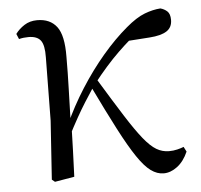

<svg xmlns="http://www.w3.org/2000/svg" viewBox="-44 -577 665 636"><g transform="rotate(-5 288.0 -258.5)"><path d="M114 11.1 104.2 3.1 117.3 -191.8 119.8 -402.2Q120.6 -443.1 108.6 -458.6Q96.6 -474.2 68.2 -474.2Q59.6 -474.2 52 -473.3Q44.3 -472.4 36.5 -470.4L29.1 -488Q40.4 -503.6 58.7 -515.5Q77 -527.4 101.6 -527.4Q144.5 -527.4 166.7 -498.4Q188.9 -469.3 187.9 -397.8Q187.9 -346.1 186.1 -289.8Q184.3 -233.4 182.8 -177.6L185 -174.4Q183.8 -130 182.4 -86.7Q181.1 -43.4 179.1 0ZM172.7 -128.6 158.1 -155.3H165.2L172.1 -171Q200 -232.9 236.3 -289.9Q272.5 -346.8 313.6 -395.1Q354.8 -443.4 396.1 -478.1Q430.9 -507.7 458.9 -518.4Q486.8 -529 511.7 -530.6Q524.6 -527.2 534.2 -518.5Q543.7 -509.8 543.7 -489.9Q543.7 -464.7 524.8 -452.6Q505.9 -440.5 468.1 -437.9L378.1 -431.6L450.1 -474.7Q405.4 -441.2 362.4 -399.5Q319.4 -357.7 274.8 -300.4L269.2 -293.4Q251.3 -266.1 236.9 -243.4Q222.6 -220.8 207.8 -194.4Q193 -168.1 172.7 -128.6ZM475.4 14.6Q453.6 14.6 432.9 -0.4Q412.3 -15.4 388.6 -50.5Q364.8 -85.6 333.6 -145.5Q302.4 -205.4 258.8 -295.8L280 -317.2Q327.7 -238.7 359.9 -188Q392 -137.3 415.2 -108.6Q438.4 -79.9 457.8 -68.5Q477.2 -57.1 499.3 -57.1Q514 -57.1 526.9 -60.3Q539.9 -63.4 548.5 -67L556.9 -50.7Q543.1 -19.1 520.9 -2.2Q498.7 14.6 475.4 14.6Z"/></g></svg>

Font: Noto Serif HK
Style: Regular
Weight: 200
Designer: Ryoko NISHIZUKA 西塚涼子 (kana & ideographs); Frank Grießhammer (Latin, Greek & Cyrillic); Wenlong ZHANG 张文龙 (bopomofo); San
Foundry: Adobe
Version: Version 2.001;hotconv 1.1.0;makeotfexe 2.6.0